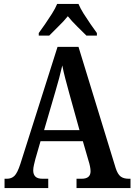

<svg xmlns="http://www.w3.org/2000/svg" viewBox="-20 -951 680 971"><path d="M3 0V-47H15Q38 -47 53 -61.5Q68 -76 83 -122L271 -714H377L565 -101Q575 -70 590 -58.5Q605 -47 631 -47H640V0H367V-47H393Q438 -47 438 -85Q438 -96 435 -110.5Q432 -125 428 -137L399 -237H185L159 -147Q156 -135 152 -118.5Q148 -102 148 -89Q148 -69 159 -58Q170 -47 195 -47H224V0ZM203 -293H382L330 -480Q319 -520 310 -554.5Q301 -589 295 -620Q281 -558 260 -488ZM176 -784Q190 -803 208 -829Q226 -855 243 -882Q260 -909 269 -931H377Q386 -909 403 -882Q420 -855 438 -829Q456 -803 470 -784V-771H417Q398 -790 370 -817.5Q342 -845 323 -869Q303 -844 276 -818Q249 -792 229 -771H176Z"/></svg>

Font: Noto Serif Hebrew Condensed SemiBold
Style: Regular
Weight: 600
Width: 3
Designer: Monotype Design Team
Foundry: Monotype Imaging Inc.
Version: Version 2.004; ttfautohint (v1.8.4.7-5d5b)